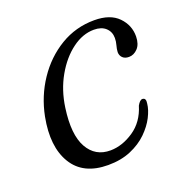

<svg xmlns="http://www.w3.org/2000/svg" viewBox="-93 -548 620 643"><g transform="rotate(-20 216.5 -227.0)"><path d="M296.5 -433.5Q256.5 -433.5 218.8 -405.5Q181 -377.5 153.5 -329.2Q126 -281 117.5 -220.5Q104.5 -128.5 131 -81.2Q157.5 -34 212 -34.5Q254 -35 294.8 -62.5Q335.5 -90 351.5 -143Q361 -160 370 -160Q383.5 -159.5 380 -140Q378 -119 365 -93.5Q352 -68 328 -44.5Q304 -21 268.8 -6Q233.5 9 187.5 9Q99 9 61.5 -52.8Q24 -114.5 43.5 -216Q57 -284.5 94.5 -340.5Q132 -396.5 187.2 -429.8Q242.5 -463 308.5 -463Q365 -463 393.8 -433.5Q422.5 -404 422 -364Q421.5 -336.5 407.8 -322Q394 -307.5 376.5 -307.5Q362 -307.5 354 -315.5Q346 -323.5 346 -335.5Q346.5 -346.5 350 -358.8Q353.5 -371 353.5 -383.5Q353.5 -405.5 338.5 -419.5Q323.5 -433.5 296.5 -433.5Z"/></g></svg>

Font: Fraunces 9pt S000 Light
Style: Italic
Weight: 300
Italic angle: -16°
Version: Version 1.000; ttfautohint (v1.8.3)